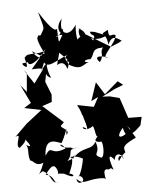

<svg xmlns="http://www.w3.org/2000/svg" viewBox="-62 -956 832 1059"><g transform="rotate(-5 354.0 -426.0)"><path d="M56 -513 106 -410 67 -385 160 -366 73 -298 4 -230C50 -256 -8 -183 23 -168C76 -212 58 -215 36 -240C47 -224 117 -145 57 -183C78 -166 59 -122 77 -91C84 -102 102 -53 146 -76C117 7 95 -5 138 -29C186 -10 180 51 217 37C193 52 204 -1 153 -8C192 -64 204 -55 214 -40C240 9 190 -15 254 -5C325 35 308 -4 283 -2C303 -49 316 -88 294 -94C364 -100 383 -53 367 -87C350 19 316 33 339 14C387 40 322 78 320 29C358 74 383 29 474 39C496 68 451 -23 502 -7C555 -28 484 -29 528 -3C496 -96 517 -85 540 -56C542 -101 586 -88 589 -56C578 -89 552 -75 562 -48C578 -73 598 -95 602 -92C594 -121 583 -129 666 -169C615 -256 607 -253 640 -218C592 -167 546 -168 599 -229C610 -172 631 -193 630 -181C644 -223 622 -158 697 -234L708 -280L634 -281L596 -394L542 -408L502 -410L573 -446L622 -465L593 -487L517 -422L473 -492L439 -391L478 -410L450 -358L359 -376C396 -305 366 -329 398 -308C364 -355 403 -276 404 -237C359 -278 377 -212 436 -253C447 -233 445 -174 465 -199C414 -163 467 -161 474 -164C485 -158 488 -77 466 -75C410 -102 470 -94 442 -166C416 -115 370 -153 308 -80C339 -130 284 -64 331 -109C298 -73 308 -85 279 -73C321 -119 273 -137 345 -143C272 -131 342 -132 302 -146C230 -144 240 -194 274 -143C186 -106 203 -177 161 -113C166 -228 238 -175 256 -175C295 -248 290 -278 286 -217C318 -246 242 -259 264 -274L278 -288L167 -387L221 -405L224 -446L195 -519L215 -624L135 -515L82 -595L98 -575L89 -472ZM327 -632C319 -602 346 -635 331 -603C401 -562 409 -596 443 -607C408 -606 421 -624 455 -622C482 -651 461 -679 529 -680C506 -653 534 -640 505 -601C482 -622 481 -645 553 -623C501 -616 602 -698 604 -741C582 -758 565 -716 564 -774C503 -743 553 -774 560 -693C579 -736 598 -735 635 -708L617 -698L573 -680L437 -762L435 -749C453 -783 368 -810 417 -793C397 -813 390 -719 456 -724C454 -762 477 -706 554 -744C464 -780 504 -766 465 -773C466 -743 501 -763 478 -723C466 -738 440 -782 392 -736C390 -745 385 -767 389 -818C348 -748 288 -773 316 -858C257 -795 333 -743 315 -804C288 -734 248 -771 312 -769C283 -719 290 -716 285 -805C278 -797 263 -788 189 -905C216 -803 219 -824 194 -780C232 -741 191 -728 248 -818C166 -744 186 -797 175 -768C175 -768 156 -762 222 -645C234 -704 155 -655 183 -666C153 -626 87 -594 116 -667C141 -611 52 -650 86 -617C124 -585 82 -675 96 -662C107 -696 190 -659 220 -705L127 -594L153 -595C224 -599 179 -556 230 -538C196 -600 228 -653 178 -579C219 -673 207 -643 136 -694C169 -631 244 -645 183 -648C214 -591 223 -607 327 -656C297 -620 349 -624 323 -579C326 -560 319 -639 268 -605L286 -672Z"/></g></svg>

Font: Hussar Lance
Style: ExBd
Weight: 700
Foundry: Cannot Into Space Fonts, PlusOne Fonts
Version: Version 2.270